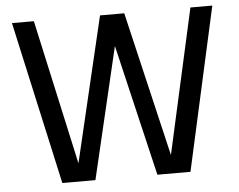

<svg xmlns="http://www.w3.org/2000/svg" viewBox="-50 -760 1021 821"><g transform="rotate(-5 460.0 -350.0)"><path d="M185 0 30 -700H124L261 -78L408 -700H512L658 -79L796 -700H890L735 0H593L460 -564L327 0Z"/></g></svg>

Font: Orienta
Style: Regular
Weight: 400
Designer: Eduardo Rodriguez Tunni
Foundry: Eduardo Rodriguez Tunni
Version: Version 1.002; ttfautohint (v1.8.4.7-5d5b);gftools[0.9.23]